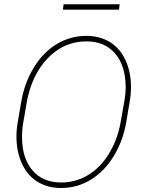

<svg xmlns="http://www.w3.org/2000/svg" viewBox="-20 -893 691 922"><path d="M273.4 9.8Q210 9.8 161.9 -19Q113.8 -47.9 87.4 -103Q61 -158.2 59.1 -227.1Q58.1 -264.6 64.5 -302.2L81.1 -399.9Q97.2 -495.1 142.8 -569.3Q188.5 -643.6 253.7 -682.1Q318.8 -720.7 394.5 -720.7Q458.5 -720.7 506.6 -691.7Q554.7 -662.6 581.1 -607.2Q607.4 -551.8 608.9 -484.4Q609.4 -443.4 603 -405.8L586.4 -307.6Q571.3 -217.8 526.6 -144Q481.9 -70.3 416.5 -30.3Q351.1 9.8 273.4 9.8ZM583.5 -478Q582 -579.1 532.2 -636.7Q482.4 -694.3 394.5 -694.3Q286.6 -694.3 208.7 -612.8Q130.9 -531.2 107.9 -398.9L90.8 -299.3Q85.4 -266.6 85.9 -233.9Q85.9 -133.8 135.7 -75.2Q185.5 -16.6 273.4 -16.6Q340.3 -16.6 398.7 -49.8Q457 -83 499.3 -148.9Q541.5 -214.8 558.1 -299.8L577.1 -406.7Q583.5 -442.4 583.5 -478ZM551.3 -846.7H282.2L285.2 -872.6H554.7Z"/></svg>

Font: Roboto Thin
Style: Italic
Weight: 250
Italic angle: -12°
Designer: Google
Version: Version 2.134; 2016